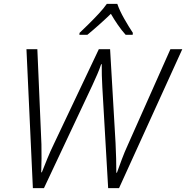

<svg xmlns="http://www.w3.org/2000/svg" viewBox="-20 -967 957 987"><path d="M149 0 116 -714H172L193 -225Q194 -190 193.5 -153Q193 -116 192 -81H195Q208 -114 223.5 -152Q239 -190 259 -231L488 -714H546L574 -232Q576 -194 577 -152.5Q578 -111 578 -79H581Q593 -112 606.5 -148.5Q620 -185 638 -224L856 -714H917L592 0H536L506 -520Q504 -550 503.5 -579.5Q503 -609 503 -637H500Q491 -610 480.5 -586Q470 -562 455 -529L206 0ZM389 -798Q408 -816 435 -842.5Q462 -869 488 -897Q514 -925 529 -947H583Q595 -912 619 -870Q643 -828 663 -798L662 -788H626Q606 -810 586 -839Q566 -868 550 -896Q521 -868 489 -839.5Q457 -811 429 -788H388Z"/></svg>

Font: Noto Sans Light
Style: Italic
Weight: 300
Italic angle: -12°
Designer: Monotype Design Team
Foundry: Monotype Imaging Inc.
Version: Version 2.013; ttfautohint (v1.8.4.7-5d5b)